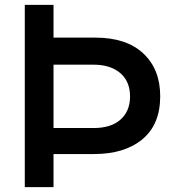

<svg xmlns="http://www.w3.org/2000/svg" viewBox="-20 -770 713 790"><path d="M82 0V-750H200.2V-615.2H372.1Q500.5 -615.2 569.8 -550Q639.2 -484.9 639.2 -374Q639.2 -257.8 565.9 -197Q492.7 -136.2 367.2 -136.2H200.2V0ZM200.2 -243.2H365.2Q437 -243.2 476.1 -278.1Q515.1 -313 515.1 -373Q515.1 -435.5 474.4 -469.7Q433.6 -503.9 365.2 -503.9H200.2Z"/></svg>

Font: BDO Grotesk Medium
Style: Regular
Weight: 500
Designer: Deni Anggara
Foundry: Lokal Container
Version: Version 2.000